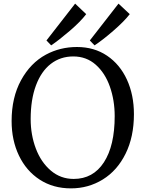

<svg xmlns="http://www.w3.org/2000/svg" viewBox="-20 -1024 799 1058"><path d="M44 0ZM718 -395Q718 -270 672 -177Q626 -84 546.5 -35Q467 14 371 14Q273 14 199 -34Q125 -82 84.5 -166.5Q44 -251 44 -357Q44 -487 96 -582Q148 -677 233 -723Q311 -765 404 -765Q499 -765 570 -717Q641 -669 679.5 -585Q718 -501 718 -395ZM149 -368Q149 -281 177.5 -205.5Q206 -130 260 -84Q314 -38 386 -38Q493 -38 552.5 -129.5Q612 -221 612 -384Q612 -471 585.5 -546.5Q559 -622 507.5 -667.5Q456 -713 384 -713Q313 -713 260 -672Q207 -631 178 -553Q149 -475 149 -368ZM394 -1004 455 -946Q424 -905 364.5 -854Q305 -803 262 -774L236 -801ZM633 -1004 695 -946Q663 -905 603.5 -853.5Q544 -802 501 -774L475 -801Z"/></svg>

Font: Martel DemiBold
Style: Regular
Weight: 600
Designer: Dan Reynolds
Foundry: Dan Reynolds
Version: Version 1.001; ttfautohint (v1.1) -l 5 -r 5 -G 72 -x 0 -D la